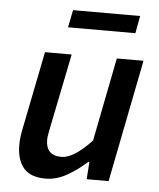

<svg xmlns="http://www.w3.org/2000/svg" viewBox="-50 -712 634 767"><g transform="rotate(5 266.5 -328.0)"><path d="M161 12Q100 12 72.5 -21Q45 -54 45 -112Q45 -129 47 -145.5Q49 -162 53 -181L115 -491H222L162 -195Q159 -178 156.5 -166Q154 -154 154 -143Q154 -112 169.5 -96Q185 -80 216 -80Q241 -80 270.5 -98.5Q300 -117 337 -156L403 -491H510L413 0H325L330 -70H326Q290 -37 247.5 -12.5Q205 12 161 12ZM198 -598 212 -668H481L468 -598Z"/></g></svg>

Font: Source Sans 3 ExtraLight SemiBold
Style: Italic
Weight: 600
Italic angle: -11°
Version: Version 3.052;hotconv 1.1.0;makeotfexe 2.6.0